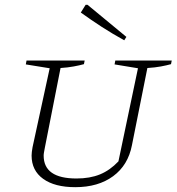

<svg xmlns="http://www.w3.org/2000/svg" viewBox="-20 -769 732 796"><path d="M292 7Q207 7 159 -27.5Q111 -62 111 -124Q111 -137 115 -159L186 -486L87 -502L90 -518H331L328 -503Q310 -498 285.5 -493.5Q261 -489 231 -487L166 -157Q164 -146 162.5 -138Q161 -130 161 -124Q161 -29 297 -29Q353 -29 394.5 -46Q436 -63 471 -100L552 -486L455 -502L458 -518H692L689 -503Q671 -498 647 -493.5Q623 -489 591 -487L527 -167Q511 -84 449 -38.5Q387 7 292 7ZM495 -602Q446 -629 402 -657.5Q358 -686 315 -717L335 -749H343L504 -616Z"/></svg>

Font: Piazzolla SC ExtraLight
Style: Italic
Weight: 200
Italic angle: -11.3°
Designer: Juan Pablo del Peral
Foundry: Huerta Tipografica
Version: Version 1.330